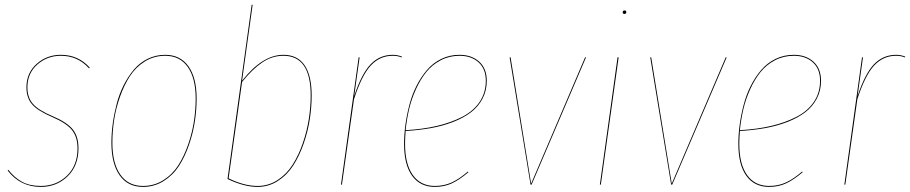

<svg xmlns="http://www.w3.org/2000/svg" viewBox="-20 -750 3698 780"><path d="M227.1 -527.3Q298.3 -527.3 344.7 -475.1L341.3 -472.7Q295.9 -523.4 227.1 -523.4Q171.9 -523.4 131.6 -487.8Q91.3 -452.1 91.3 -395Q91.3 -354 113.8 -328.1Q136.2 -302.2 194.3 -277.8Q252 -253.4 275.4 -224.6Q298.8 -195.8 298.8 -147.5Q298.8 -76.2 254.4 -33.4Q210 9.3 146 9.3Q62.5 9.3 11.2 -57.1L13.7 -60.1Q38.1 -28.8 69.1 -11.7Q100.1 5.4 146 5.4Q208.5 5.4 251.7 -35.9Q294.9 -77.1 294.9 -147Q294.9 -193.8 272.2 -221.9Q249.5 -250 192.4 -274.4Q132.8 -299.8 110.1 -326.4Q87.4 -353 87.4 -395Q87.4 -453.6 128.9 -490.5Q170.4 -527.3 227.1 -527.3Z M561 9.3Q499 9.3 465.8 -38.1Q432.6 -85.4 432.6 -170.4Q432.6 -208 438 -247.6Q443.4 -287.1 453.9 -327.6Q464.4 -368.2 482.4 -403.8Q500.5 -439.5 523.9 -467.3Q547.4 -495.1 580.1 -511.2Q612.8 -527.3 650.9 -527.3Q712.4 -527.3 745.6 -480.7Q778.8 -434.1 778.8 -349.6Q778.8 -304.7 771.7 -257.6Q764.6 -210.4 748 -162.1Q731.4 -113.8 707.3 -76.2Q683.1 -38.6 645 -14.6Q606.9 9.3 561 9.3ZM561 5.4Q606.4 5.4 643.8 -18.3Q681.2 -42 704.8 -79.3Q728.5 -116.7 744.9 -164.6Q761.2 -212.4 768.1 -258.8Q774.9 -305.2 774.9 -349.6Q774.9 -432.6 742.7 -478Q710.4 -523.4 650.9 -523.4Q606 -523.4 568.8 -500.5Q531.7 -477.5 507.8 -440.7Q483.9 -403.8 467.3 -356.4Q450.7 -309.1 443.6 -262.5Q436.5 -215.8 436.5 -170.4Q436.5 -86.9 468.8 -40.8Q501 5.4 561 5.4Z M1131.3 -527.3Q1188.5 -527.3 1217.3 -485.1Q1246.1 -442.9 1246.1 -362.3Q1246.1 -314.9 1238.5 -265.6Q1231 -216.3 1213.6 -166.5Q1196.3 -116.7 1171.4 -77.9Q1146.5 -39.1 1108.9 -14.9Q1071.3 9.3 1026.4 9.3Q971.2 9.3 904.3 -22.9L1002.4 -730.5H1006.3L963.4 -421.9Q1045.9 -527.3 1131.3 -527.3ZM1131.3 -523.4Q1085.4 -523.4 1045.4 -496.3Q1005.4 -469.2 963.4 -417L908.7 -25.4Q971.7 5.4 1026.4 5.4Q1070.8 5.4 1107.7 -18.6Q1144.5 -42.5 1168.9 -81.1Q1193.4 -119.6 1210.2 -168.7Q1227.1 -217.8 1234.6 -266.8Q1242.2 -315.9 1242.2 -362.3Q1242.2 -523.4 1131.3 -523.4Z M1575.7 -527.3Q1594.7 -527.3 1612.8 -520L1611.3 -516.6Q1596.2 -523.4 1575.2 -523.4Q1523.4 -523.4 1486.6 -484.1Q1449.7 -444.8 1418 -346.7L1369.1 0H1365.2L1437 -517.1H1440.9L1418.9 -359.9Q1449.2 -451.2 1486.1 -489.3Q1522.9 -527.3 1575.7 -527.3Z M1957.5 -421.9Q1957.5 -381.8 1940.2 -349.1Q1922.9 -316.4 1893.1 -293.7Q1863.3 -271 1821 -254.6Q1778.8 -238.3 1731.2 -229.7Q1683.6 -221.2 1627.9 -217.8Q1625.5 -187.5 1625.5 -166Q1625.5 -83 1657.2 -38.8Q1689 5.4 1746.6 5.4Q1784.2 5.4 1814.9 -8.8Q1845.7 -22.9 1880.9 -53.2L1882.8 -50.3Q1846.7 -19.5 1815.7 -5.1Q1784.7 9.3 1746.6 9.3Q1687 9.3 1654.3 -35.6Q1621.6 -80.6 1621.6 -165.5Q1621.6 -203.6 1627 -243.2Q1632.3 -282.7 1643.1 -324Q1653.8 -365.2 1672.1 -401.4Q1690.4 -437.5 1714.6 -465.8Q1738.8 -494.1 1772.7 -510.7Q1806.6 -527.3 1846.7 -527.3Q1896 -527.3 1926.8 -499.5Q1957.5 -471.7 1957.5 -421.9ZM1846.7 -523.4Q1805.2 -523.4 1770.3 -505.1Q1735.4 -486.8 1711.4 -456.8Q1687.5 -426.8 1669.4 -386.7Q1651.4 -346.7 1641.8 -305.7Q1632.3 -264.6 1627.9 -221.2Q1697.8 -225.1 1755.1 -238.5Q1812.5 -252 1857.9 -275.4Q1903.3 -298.8 1928.5 -336.2Q1953.6 -373.5 1953.6 -421.9Q1953.6 -470.2 1924.1 -496.8Q1894.5 -523.4 1846.7 -523.4Z M2360.8 -517.1 2139.6 0H2135.3L2050.3 -517.1H2054.2L2137.7 -3.9L2356.9 -517.1Z M2516.6 -693.4Q2509.8 -693.4 2509.8 -700.2Q2509.8 -707.5 2517.1 -707.5Q2524.4 -707.5 2524.4 -700.7Q2524.4 -693.4 2516.6 -693.4ZM2493.2 -517.1 2420.9 0H2417L2488.8 -517.1Z M2932.1 -517.1 2710.9 0H2706.5L2621.6 -517.1H2625.5L2709 -3.9L2928.2 -517.1Z M3315.4 -421.9Q3315.4 -381.8 3298.1 -349.1Q3280.8 -316.4 3251 -293.7Q3221.2 -271 3179 -254.6Q3136.7 -238.3 3089.1 -229.7Q3041.5 -221.2 2985.8 -217.8Q2983.4 -187.5 2983.4 -166Q2983.4 -83 3015.1 -38.8Q3046.9 5.4 3104.5 5.4Q3142.1 5.4 3172.9 -8.8Q3203.6 -22.9 3238.8 -53.2L3240.7 -50.3Q3204.6 -19.5 3173.6 -5.1Q3142.6 9.3 3104.5 9.3Q3044.9 9.3 3012.2 -35.6Q2979.5 -80.6 2979.5 -165.5Q2979.5 -203.6 2984.9 -243.2Q2990.2 -282.7 3001 -324Q3011.7 -365.2 3030 -401.4Q3048.3 -437.5 3072.5 -465.8Q3096.7 -494.1 3130.6 -510.7Q3164.6 -527.3 3204.6 -527.3Q3253.9 -527.3 3284.7 -499.5Q3315.4 -471.7 3315.4 -421.9ZM3204.6 -523.4Q3163.1 -523.4 3128.2 -505.1Q3093.3 -486.8 3069.3 -456.8Q3045.4 -426.8 3027.3 -386.7Q3009.3 -346.7 2999.8 -305.7Q2990.2 -264.6 2985.8 -221.2Q3055.7 -225.1 3113 -238.5Q3170.4 -252 3215.8 -275.4Q3261.2 -298.8 3286.4 -336.2Q3311.5 -373.5 3311.5 -421.9Q3311.5 -470.2 3282 -496.8Q3252.4 -523.4 3204.6 -523.4Z M3620.6 -527.3Q3639.6 -527.3 3657.7 -520L3656.2 -516.6Q3641.1 -523.4 3620.1 -523.4Q3568.4 -523.4 3531.5 -484.1Q3494.6 -444.8 3462.9 -346.7L3414.1 0H3410.2L3481.9 -517.1H3485.8L3463.9 -359.9Q3494.1 -451.2 3531 -489.3Q3567.9 -527.3 3620.6 -527.3Z"/></svg>

Font: Fira Sans Compressed Four
Style: Italic
Weight: 100
Width: 3
Italic angle: -8°
Designer: Carrois Corporate & Edenspiekermann AG
Foundry: Carrois Corporate GbR & Edenspiekermann AG
Version: Version 4.203;PS 004.203;hotconv 1.0.88;makeotf.lib2.5.64775